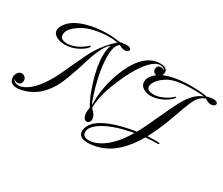

<svg xmlns="http://www.w3.org/2000/svg" viewBox="-203 -1147 2029 1747"><g transform="rotate(30 812.0 -274.0)"><path d="M31 95Q-52 95 -52 23Q-52 -1 -37 -22Q-21 -44 3 -44Q24 -44 39 -29Q52 -14 52 3Q52 51 9 51Q-17 51 -27 31Q-21 67 34 67Q45 67 55 64Q168 34 275 -156Q293 -188 317 -238.5Q341 -289 372 -358Q428 -482 468 -548Q530 -648 615 -721L597 -724Q581 -727 563.5 -728Q546 -729 526 -729Q490 -729 453.5 -725Q417 -721 380 -713Q343 -705 313.5 -694Q284 -683 261 -670Q148 -604 148 -538Q148 -484 221 -484Q263 -484 317 -507Q371 -531 410 -570Q414 -572 416 -572Q424 -572 424 -565Q424 -563 423 -562Q393 -523 333 -494Q273 -465 210 -465Q154 -465 117 -487Q80 -509 80 -546Q80 -581 117 -624Q170 -686 286 -719Q335 -733 388.5 -740Q442 -747 501 -747Q533 -747 562 -744Q591 -741 618 -738Q620 -738 624.5 -737.5Q629 -737 636 -736Q652 -744 662 -740Q673 -742 682 -743Q691 -744 699 -744Q747 -744 747 -719Q747 -707 734 -700Q720 -693 703 -693Q680 -693 646 -713Q598 -685 598 -568Q598 -480 619.5 -375Q641 -270 684 -146Q695 -116 698 -116Q699 -116 699 -150Q702 -343 785 -527Q888 -752 1051 -752Q1126 -752 1126 -702Q1126 -679 1113 -662Q1097 -641 1074 -641Q1055 -641 1043 -654Q1031 -666 1031 -681Q1031 -726 1074 -726Q1094 -726 1104 -710Q1100 -739 1059 -739Q1046 -739 1032.5 -735.5Q1019 -732 1006 -724Q907 -663 807 -441Q709 -226 714 -92Q730 -73 738 -64Q746 -55 747 -54Q767 -27 767 0Q767 16 757 29Q747 42 731 42Q703 42 692 0Q691 -7 689.5 -15Q688 -23 688 -32Q688 -54 694 -82Q647 -158 607 -287Q559 -440 559 -552Q559 -622 578 -666Q516 -625 457 -434Q420 -313 389 -231.5Q358 -150 333 -108Q233 64 55 93Q49 94 43 94.5Q37 95 31 95ZM837 204Q739 204 739 136Q739 125 742 112Q761 17 925 -46Q977 -66 1039 -81.5Q1101 -97 1174 -108Q1194 -143 1218.5 -192.5Q1243 -242 1271 -305Q1303 -376 1325.5 -422Q1348 -468 1358 -489Q1379 -530 1398.5 -561Q1418 -592 1437 -614Q1483 -669 1542 -690Q1517 -694 1489.5 -695.5Q1462 -697 1431 -697Q1248 -697 1171 -652Q1119 -621 1092 -587Q1063 -550 1063 -522Q1063 -487 1105 -479Q1119 -476 1132 -476Q1182 -476 1233 -501Q1284 -524 1318 -558Q1320 -560 1322 -560Q1326 -560 1327 -556Q1328 -553 1325 -548Q1309 -528 1286 -511Q1263 -494 1233 -480Q1173 -452 1117 -452Q1073 -452 1041 -472Q1003 -495 1003 -536Q1003 -573 1034 -608Q1127 -715 1400 -715Q1444 -715 1485 -712Q1526 -709 1565 -702Q1603 -713 1627 -713Q1676 -713 1676 -687Q1676 -675 1662 -666Q1649 -658 1630 -658Q1619 -658 1603.5 -664Q1588 -670 1567 -683Q1518 -665 1489 -621Q1468 -590 1437 -505Q1407 -422 1390.5 -376Q1374 -330 1370 -321Q1347 -263 1324 -212.5Q1301 -162 1278 -120Q1319 -123 1350 -123Q1363 -123 1374 -122.5Q1385 -122 1395 -121Q1407 -120 1407 -115Q1407 -107 1392 -107Q1334 -108 1267 -101Q1134 132 950 186Q890 204 837 204ZM836 180Q881 180 936 152Q1057 90 1161 -86Q974 -52 867 10Q768 68 768 129Q768 180 836 180Z"/></g></svg>

Font: Carattere
Style: Regular
Weight: 400
Designer: Robert E. Leuschke
Foundry: Robert E. Leuschke
Version: Version 1.010; ttfautohint (v1.8.3)